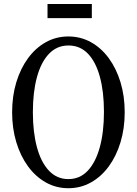

<svg xmlns="http://www.w3.org/2000/svg" viewBox="-20 -960 705 990"><path d="M332.5 10.5Q269.5 10.5 216.5 -19.2Q163.5 -49 124.5 -102.2Q85.5 -155.5 64 -226.8Q42.5 -298 42.5 -381Q42.5 -464.5 64 -535.5Q85.5 -606.5 124.5 -659.8Q163.5 -713 216.5 -742.5Q269.5 -772 332.5 -772Q395.5 -772 448.8 -742.5Q502 -713 541 -659.8Q580 -606.5 601.5 -535.5Q623 -464.5 623 -381Q623 -298 601.5 -226.8Q580 -155.5 541 -102.2Q502 -49 448.8 -19.2Q395.5 10.5 332.5 10.5ZM332.5 -36.5Q392 -36.5 432.8 -80Q473.5 -123.5 494.8 -201.5Q516 -279.5 516 -383.5Q516 -486.5 495.2 -563.2Q474.5 -640 433.8 -682.8Q393 -725.5 333 -725.5Q273.5 -725.5 232.5 -682.5Q191.5 -639.5 170.5 -562.2Q149.5 -485 149.5 -381.5Q149.5 -278.5 170.5 -200.8Q191.5 -123 232.5 -79.8Q273.5 -36.5 332.5 -36.5ZM225 -866.5V-939.5H453.5V-866.5Z"/></svg>

Font: Libre Caslon Condensed
Style: Regular
Weight: 400
Designer: Pablo Impallari, Rodrigo Fuenzalida, Katja Schimmel, Ertekin Erdin
Foundry: Pablo Impallari, Rodrigo Fuenzalida
Version: Version 2.000; ttfautohint (v1.8.4.7-5d5b);gftools[0.9.33]